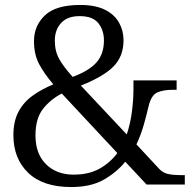

<svg xmlns="http://www.w3.org/2000/svg" viewBox="-20 -744 773 774"><path d="M267 10Q153 10 93.5 -47.5Q34 -105 34 -199Q34 -255 54.5 -293.5Q75 -332 111 -358Q147 -384 195 -404Q158 -447 137.5 -486Q117 -525 117 -578Q117 -640 161 -682Q205 -724 303 -724Q365 -724 403.5 -704.5Q442 -685 460 -652.5Q478 -620 478 -582Q478 -517 437.5 -476Q397 -435 306 -399L491 -202Q506 -247 512 -295.5Q518 -344 518 -382V-420H692V-382H676Q639 -382 614.5 -371.5Q590 -361 579 -316Q571 -281 559.5 -240.5Q548 -200 530 -162L622 -63Q636 -48 656 -43Q676 -38 714 -38H725V0H571L485 -92Q450 -49 398 -19.5Q346 10 267 10ZM273 -434Q340 -459 369.5 -493Q399 -527 399 -581Q399 -622 376.5 -650.5Q354 -679 301 -679Q252 -679 226.5 -651.5Q201 -624 201 -580Q201 -538 218.5 -506.5Q236 -475 273 -434ZM277 -40Q339 -40 382 -64.5Q425 -89 453 -127L229 -367Q183 -343 153 -304.5Q123 -266 123 -198Q123 -124 165.5 -82Q208 -40 277 -40Z"/></svg>

Font: Noto Serif Hentaigana
Style: Regular
Weight: 400
Designer: Kazuhiro Yamada
Foundry: nipponia
Version: Version 1.000; ttfautohint (v1.8.4.7-5d5b)